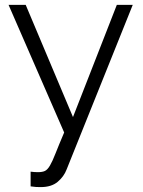

<svg xmlns="http://www.w3.org/2000/svg" viewBox="-20 -541 582 784"><path d="M105 160Q113 161 120.5 161.5Q128 162 135 162Q153 162 163.5 157Q174 152 184 135Q194 118 206.5 86Q219 54 242 0L15 -521H85L278 -63L457 -521H522L252 151Q241 180 215.5 201.5Q190 223 146 223Q136 223 127 222.5Q118 222 105 220Z"/></svg>

Font: IngvarSans
Style: Regular
Weight: 400
Version: Version 1.000